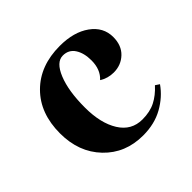

<svg xmlns="http://www.w3.org/2000/svg" viewBox="-100 -429 535 535"><g transform="rotate(-45 168.0 -161.5)"><path d="M249 -173Q226 -173 207 -185Q229 -205 229 -241Q229 -270 217 -288.5Q205 -307 182 -307Q156 -307 139.5 -266.5Q123 -226 123 -161Q123 -99 146.5 -61.5Q170 -24 213 -24Q243 -24 264.5 -35Q286 -46 305 -67L317 -59Q296 -29 262 -10Q228 9 183 9Q113 9 68 -38Q23 -85 23 -159Q23 -238 70 -285Q117 -332 195 -332Q250 -332 284 -307.5Q318 -283 318 -244Q318 -211 298 -192Q278 -173 249 -173Z"/></g></svg>

Font: Katibeh
Style: Regular
Weight: 400
Designer: Arabic design by Kourosh Beigpour, Latin design by Eduardo Tunni, engineering by Lasse Fister
Version: Version 1.0010g